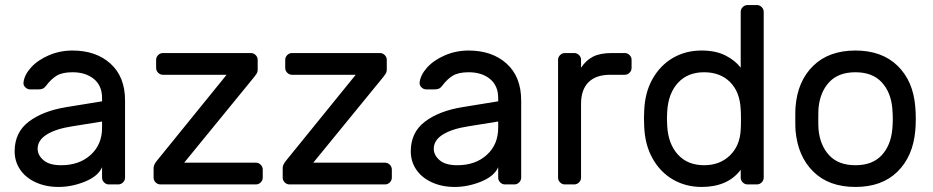

<svg xmlns="http://www.w3.org/2000/svg" viewBox="-20 -730 3695 760"><path d="M384 -329V-342Q384 -391 351.5 -417.5Q319 -444 267 -444Q227 -444 204.5 -430.5Q182 -417 162 -390Q156 -382 149 -379Q142 -376 130 -376H100Q89 -376 80.5 -384Q72 -392 73 -403Q76 -433 102.5 -462.5Q129 -492 173 -511Q217 -530 267 -530Q360 -530 417.5 -478Q475 -426 475 -332V-27Q475 -16 467 -8Q459 0 448 0H411Q400 0 392 -8Q384 -16 384 -27V-68Q368 -32 316 -11Q264 10 212 10Q161 10 121 -8.5Q81 -27 59.5 -59Q38 -91 38 -131Q38 -206 94 -248.5Q150 -291 243 -306ZM384 -249 266 -230Q201 -220 165 -197.5Q129 -175 129 -141Q129 -116 152 -96Q175 -76 222 -76Q294 -76 339 -117Q384 -158 384 -224Z M1020 -59V-27Q1020 -16 1012 -8Q1004 0 993 0H615Q604 0 596 -8Q588 -16 588 -27V-66Q588 -78 602 -95L877 -434H625Q614 -434 606 -442Q598 -450 598 -461V-493Q598 -504 606 -512Q614 -520 625 -520H973Q984 -520 992 -512Q1000 -504 1000 -493V-454Q1000 -444 994 -436Q988 -428 986 -425L709 -86H993Q1004 -86 1012 -78Q1020 -70 1020 -59Z M1531 -59V-27Q1531 -16 1523 -8Q1515 0 1504 0H1126Q1115 0 1107 -8Q1099 -16 1099 -27V-66Q1099 -78 1113 -95L1388 -434H1136Q1125 -434 1117 -442Q1109 -450 1109 -461V-493Q1109 -504 1117 -512Q1125 -520 1136 -520H1484Q1495 -520 1503 -512Q1511 -504 1511 -493V-454Q1511 -444 1505 -436Q1499 -428 1497 -425L1220 -86H1504Q1515 -86 1523 -78Q1531 -70 1531 -59Z M1952 -329V-342Q1952 -391 1919.5 -417.5Q1887 -444 1835 -444Q1795 -444 1772.5 -430.5Q1750 -417 1730 -390Q1724 -382 1717 -379Q1710 -376 1698 -376H1668Q1657 -376 1648.5 -384Q1640 -392 1641 -403Q1644 -433 1670.5 -462.5Q1697 -492 1741 -511Q1785 -530 1835 -530Q1928 -530 1985.5 -478Q2043 -426 2043 -332V-27Q2043 -16 2035 -8Q2027 0 2016 0H1979Q1968 0 1960 -8Q1952 -16 1952 -27V-68Q1936 -32 1884 -11Q1832 10 1780 10Q1729 10 1689 -8.5Q1649 -27 1627.5 -59Q1606 -91 1606 -131Q1606 -206 1662 -248.5Q1718 -291 1811 -306ZM1952 -249 1834 -230Q1769 -220 1733 -197.5Q1697 -175 1697 -141Q1697 -116 1720 -96Q1743 -76 1790 -76Q1862 -76 1907 -117Q1952 -158 1952 -224Z M2480 -493V-461Q2480 -450 2472 -442Q2464 -434 2453 -434H2395Q2339 -434 2309.5 -404.5Q2280 -375 2280 -319V-27Q2280 -16 2272 -8Q2264 0 2253 0H2216Q2205 0 2197 -8Q2189 -16 2189 -27V-493Q2189 -504 2197 -512Q2205 -520 2216 -520H2253Q2264 -520 2272 -512Q2280 -504 2280 -493V-462Q2300 -492 2328 -506Q2356 -520 2401 -520H2453Q2464 -520 2472 -512Q2480 -504 2480 -493Z M2912 -683Q2912 -694 2920 -702Q2928 -710 2939 -710H2976Q2987 -710 2995 -702Q3003 -694 3003 -683V-27Q3003 -16 2995 -8Q2987 0 2976 0H2939Q2928 0 2920 -8Q2912 -16 2912 -27V-58Q2861 10 2757 10Q2695 10 2644.5 -19Q2594 -48 2563.5 -102Q2533 -156 2530 -228L2529 -261L2530 -293Q2533 -365 2563.5 -418.5Q2594 -472 2644 -501Q2694 -530 2757 -530Q2813 -530 2851.5 -510.5Q2890 -491 2912 -462ZM2767 -444Q2702 -444 2663.5 -402Q2625 -360 2621 -288L2620 -260L2621 -232Q2625 -160 2663.5 -118Q2702 -76 2767 -76Q2829 -76 2869 -114.5Q2909 -153 2912 -217Q2913 -227 2913 -257Q2913 -286 2912 -296Q2909 -366 2870 -405Q2831 -444 2767 -444Z M3605 -259Q3605 -235 3603 -213Q3594 -111 3532.5 -50.5Q3471 10 3366 10Q3261 10 3199.5 -50.5Q3138 -111 3129 -213Q3128 -224 3128 -259Q3128 -296 3129 -307Q3137 -409 3199 -469.5Q3261 -530 3366 -530Q3471 -530 3533 -469.5Q3595 -409 3603 -307Q3605 -285 3605 -259ZM3366 -444Q3299 -444 3262.5 -405Q3226 -366 3220 -302Q3219 -290 3219 -259Q3219 -229 3220 -218Q3226 -154 3262.5 -115Q3299 -76 3366 -76Q3433 -76 3469.5 -115Q3506 -154 3512 -218Q3514 -240 3514 -259Q3514 -278 3512 -302Q3506 -366 3469.5 -405Q3433 -444 3366 -444Z"/></svg>

Font: Contemporary
Style: Regular
Weight: 400
Designer: Victor Tran
Foundry: Victor Tran
Version: Version 1.100